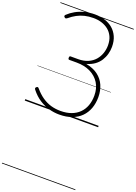

<svg xmlns="http://www.w3.org/2000/svg" viewBox="-391 -1556 1839 2597"><g transform="rotate(20 528.0 -257.5)"><path d="M501 19Q426 19 352.5 -1.5Q279 -22 211 -66Q143 -110 84 -184Q76 -194 74.5 -203Q73 -212 84 -222Q94 -231 102.5 -231Q111 -231 120 -220Q176 -154 236 -112.5Q296 -71 361.5 -52Q427 -33 501 -33Q587 -33 654 -57.5Q721 -82 767.5 -128Q814 -174 838 -239Q862 -304 862 -385Q862 -488 815 -563.5Q768 -639 683 -681Q598 -723 484 -723H378Q369 -723 365 -729Q361 -735 361 -748Q361 -762 365.5 -767.5Q370 -773 378 -773H486Q568 -773 628 -799.5Q688 -826 726.5 -870.5Q765 -915 784 -971Q803 -1027 803 -1085Q803 -1157 778 -1210.5Q753 -1264 710 -1298.5Q667 -1333 611.5 -1350Q556 -1367 494 -1367Q425 -1367 368 -1353Q311 -1339 260.5 -1312Q210 -1285 160 -1243Q150 -1236 141 -1234Q132 -1232 122 -1242Q110 -1252 112.5 -1261.5Q115 -1271 121 -1277Q166 -1320 223 -1352Q280 -1384 349 -1402Q418 -1420 494 -1420Q571 -1420 637.5 -1399.5Q704 -1379 754 -1337Q804 -1295 832.5 -1232Q861 -1169 861 -1085Q861 -1033 847 -981.5Q833 -930 804 -884Q775 -838 727.5 -803.5Q680 -769 613 -750Q718 -730 786 -678.5Q854 -627 887 -551Q920 -475 920 -384Q920 -293 892.5 -219Q865 -145 812 -92Q759 -39 681 -10Q603 19 501 19ZM0 895H1056V905H0ZM0 -20H1056V0H0ZM0 -505H1056V-500H0ZM0 -1415H1056V-1405H0Z"/></g></svg>

Font: Playwrite BE WAL Guides
Style: Regular
Weight: 400
Designer: Veronika Burian, José Scaglione
Foundry: TypeTogether
Version: Version 1.003